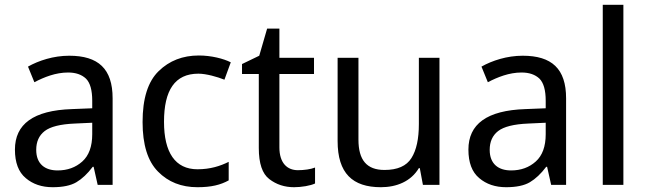

<svg xmlns="http://www.w3.org/2000/svg" viewBox="-20 -780 2729 810"><path d="M272 -544.9C205.6 -544.9 143.1 -524.4 98.1 -499L125 -433.1C166 -454.6 214.8 -474.1 267.1 -474.1C299.8 -474.1 324.7 -465.3 342.8 -448.2C360.4 -430.7 369.1 -399.4 369.1 -355V-323.2L284.2 -319.8C120.1 -314.5 43 -255.9 43 -148.9C43 -94.2 58.1 -54.2 88.4 -28.8C118.7 -2.9 156.7 9.8 202.1 9.8C244.6 9.8 278.3 2.9 302.2 -11.2C326.2 -25.4 349.1 -46.9 371.1 -76.2H375L392.1 0H455.1V-365.2C455.1 -490.2 394.5 -544.9 272 -544.9ZM369.1 -213.9C369.1 -162.1 355 -123.5 327.1 -98.6C299.3 -73.7 264.6 -61 223.1 -61C169.9 -61 132.8 -87.9 132.8 -147.9C132.8 -182.1 144.5 -208.5 168.5 -227.1C192.4 -245.6 234.9 -256.3 295.9 -258.8L369.1 -262.2Z M813 9.8C871.6 9.8 910.2 0 944.8 -19V-97.2C909.2 -79.6 867.7 -65.9 813 -65.9C719.2 -65.9 671.9 -136.7 671.9 -266.1C671.9 -399.4 717.8 -469.2 816.9 -469.2C850.1 -469.2 897.5 -455.6 926.8 -443.8L953.6 -517.1C922.9 -532.7 871.1 -545.9 818.8 -545.9C751 -545.9 694.3 -523.9 649.4 -480C604 -436 581.5 -364.3 581.5 -265.1C581.5 -169.9 603 -100.1 646.5 -56.2C689.5 -12.2 745.1 9.8 813 9.8Z M1236.8 -62C1191.4 -62 1158.7 -92.3 1158.7 -158.2V-467.8H1304.7V-536.1H1158.7V-659.2H1106.9L1073.7 -544.9L1001 -509.8V-467.8H1071.8V-155.8C1071.8 -90.8 1086.4 -46.9 1116.2 -24.4C1146 -1.5 1180.7 9.8 1220.7 9.8C1235.8 9.8 1252.4 8.3 1269.5 5.4C1286.6 2.4 1299.8 -1.5 1309.1 -5.9V-73.2C1291.5 -65.9 1262.2 -62 1236.8 -62Z M1747.1 -536.1V-256.8C1747.1 -194.3 1736.8 -146.5 1715.8 -113.3C1694.8 -79.6 1656.7 -63 1602.1 -63C1527.3 -63 1492.2 -104.5 1492.2 -190.9V-536.1H1404.3V-185.1C1404.3 -48.8 1467.3 9.8 1586.9 9.8C1652.8 9.8 1713.9 -14.6 1747.1 -70.8H1751L1764.2 0H1834V-536.1Z M2185.1 -544.9C2118.7 -544.9 2056.2 -524.4 2011.2 -499L2038.1 -433.1C2079.1 -454.6 2127.9 -474.1 2180.2 -474.1C2212.9 -474.1 2237.8 -465.3 2255.9 -448.2C2273.4 -430.7 2282.2 -399.4 2282.2 -355V-323.2L2197.3 -319.8C2033.2 -314.5 1956.1 -255.9 1956.1 -148.9C1956.1 -94.2 1971.2 -54.2 2001.5 -28.8C2031.7 -2.9 2069.8 9.8 2115.2 9.8C2157.7 9.8 2191.4 2.9 2215.3 -11.2C2239.3 -25.4 2262.2 -46.9 2284.2 -76.2H2288.1L2305.2 0H2368.2V-365.2C2368.2 -490.2 2307.6 -544.9 2185.1 -544.9ZM2282.2 -213.9C2282.2 -162.1 2268.1 -123.5 2240.2 -98.6C2212.4 -73.7 2177.7 -61 2136.2 -61C2083 -61 2045.9 -87.9 2045.9 -147.9C2045.9 -182.1 2057.6 -208.5 2081.5 -227.1C2105.5 -245.6 2147.9 -256.3 2209 -258.8L2282.2 -262.2Z M2609.9 -759.8H2522.9V0H2609.9Z"/></svg>

Font: Avrile Sans
Style: Regular
Weight: 400
Designer: Monotype Design Team, Google (font), Stefan Peev (BGR Cyrillic), Cristiano Sobral (main changes)
Foundry: The Avrile Sans Project Authors
Version: Version 3.110